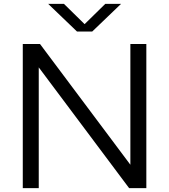

<svg xmlns="http://www.w3.org/2000/svg" viewBox="-20 -966 868 986"><path d="M97 0V-740H185.5L649.5 -120V-740H731.5V0H643L179 -620V0ZM375.5 -804 227.5 -946H308.5L414.5 -842L520.5 -946H601.5L453.5 -804Z"/></svg>

Font: Encode Sans Exp
Style: Regular
Weight: 400
Width: 7
Designer: Multiple Designers
Foundry: Impallari Type
Version: Version 3.002; ttfautohint (v1.8.3) -l 8 -r 50 -G 200 -x 14 